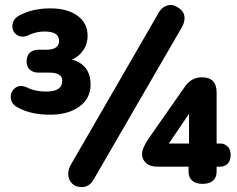

<svg xmlns="http://www.w3.org/2000/svg" viewBox="-20 -743 963 780"><path d="M721 -636 360 -13Q342 18 310 17Q278 16 264 -9.5Q250 -35 265 -69L625 -692Q636 -711 653.5 -718.5Q671 -726 686.5 -720.5Q702 -715 715 -703.5Q728 -692 729.5 -674Q731 -656 721 -636ZM184 -277Q105 -277 53 -306Q26 -319 24 -345Q22 -371 42 -386Q62 -401 91 -387Q123 -371 168 -371Q233 -371 233 -415Q233 -448 180 -448H137Q114 -448 101 -460Q88 -472 88 -494Q88 -516 101 -528.5Q114 -541 137 -541H168Q220 -541 220 -577Q220 -615 161 -615Q128 -615 98 -601Q69 -587 48.5 -601.5Q28 -616 30.5 -641.5Q33 -667 60 -681Q113 -709 184 -709Q254 -709 295 -679Q336 -649 336 -597Q336 -565 318.5 -539Q301 -513 272 -501Q348 -480 348 -399Q348 -343 302.5 -310Q257 -277 184 -277ZM746 -45V-66H618Q590 -66 573.5 -80.5Q557 -95 557 -118Q557 -140 583 -179L729 -388Q756 -429 800 -429Q860 -429 860 -367V-160H875Q892 -160 904.5 -148Q917 -136 917 -114Q917 -90 905 -78Q893 -66 875 -66H860V-45Q860 -22 845 -9Q830 4 803 4Q776 4 761 -9Q746 -22 746 -45ZM748 -160V-281L666 -160Z"/></svg>

Font: Nunito ExtraBold
Style: Regular
Weight: 800
Designer: Vernon Adams
Foundry: Vernon Adams
Version: Version 3.602